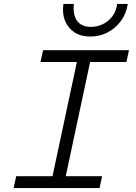

<svg xmlns="http://www.w3.org/2000/svg" viewBox="-20 -952 690 972"><path d="M233 0 382 -698H449L300 0ZM198 -698H633L620 -638H185ZM62 -60H497L484 0H49ZM437 -767Q389 -767 356.5 -788.5Q324 -810 309 -847.5Q294 -885 301 -932H354Q348 -878 370 -847Q392 -816 440 -816Q490 -816 528 -847.5Q566 -879 573 -932H627Q619 -882 591.5 -845Q564 -808 524 -787.5Q484 -767 437 -767Z"/></svg>

Font: Azeret Mono Thin ExtraLight
Style: Italic
Weight: 250
Italic angle: -12°
Version: Version 1.002